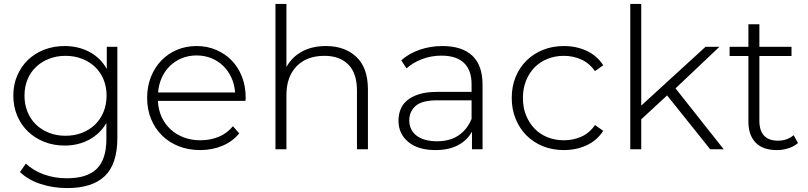

<svg xmlns="http://www.w3.org/2000/svg" viewBox="-20 -762 4125 980"><path d="M314 -69Q360 -69 398.5 -84Q437 -99 465 -126Q493 -153 508.5 -191Q524 -229 524 -274Q524 -319 508.5 -356.5Q493 -394 465 -420.5Q437 -447 398.5 -462Q360 -477 314 -477Q269 -477 230.5 -462Q192 -447 164 -420.5Q136 -394 120.5 -356.5Q105 -319 105 -274Q105 -229 120.5 -191Q136 -153 164 -126Q192 -99 230.5 -84Q269 -69 314 -69ZM310 -19Q254 -19 206 -38Q158 -57 123 -90.5Q88 -124 68 -171Q48 -218 48 -274Q48 -330 68 -376.5Q88 -423 123 -456.5Q158 -490 206 -508.5Q254 -527 310 -527Q380 -527 436.5 -497Q493 -467 525 -410V-523H579V-58Q579 75 515 136.5Q451 198 323 198Q251 198 187 177Q123 156 82 116L112 73Q150 109 204.5 128.5Q259 148 321 148Q425 148 474 99.5Q523 51 523 -52V-134Q491 -79 435 -49Q379 -19 310 -19Z M1180 -290Q1177 -331 1161 -366Q1145 -401 1119 -426Q1093 -451 1058.5 -465Q1024 -479 983 -479Q943 -479 908.5 -465Q874 -451 848 -426Q822 -401 806 -366Q790 -331 787 -290ZM1002 4Q942 4 892.5 -15.5Q843 -35 807 -70.5Q771 -106 751 -155Q731 -204 731 -262Q731 -320 750 -368.5Q769 -417 803 -452.5Q837 -488 883 -507.5Q929 -527 983 -527Q1037 -527 1083 -507.5Q1129 -488 1162.5 -453.5Q1196 -419 1215 -370.5Q1234 -322 1234 -263Q1234 -259 1233.5 -255Q1233 -251 1233 -247H786Q788 -202 805 -165Q822 -128 851 -101.5Q880 -75 918.5 -60.5Q957 -46 1003 -46Q1053 -46 1096 -63.5Q1139 -81 1169 -118L1201 -81Q1166 -39 1114.5 -17.5Q1063 4 1002 4Z M1644 -527Q1740 -527 1799 -471.5Q1858 -416 1858 -305V0H1802V-300Q1802 -388 1758 -432.5Q1714 -477 1636 -477Q1545 -477 1493.5 -423.5Q1442 -370 1442 -277V0H1386V-742H1442V-420Q1470 -471 1521.5 -499Q1573 -527 1644 -527Z M2387 -250H2213Q2133 -250 2101 -221Q2069 -192 2069 -148Q2069 -98 2106.5 -69.5Q2144 -41 2211 -41Q2276 -41 2320 -70.5Q2364 -100 2387 -155ZM2203 4Q2114 4 2064 -37.5Q2014 -79 2014 -146Q2014 -176 2024 -202.5Q2034 -229 2057.5 -249Q2081 -269 2118.5 -281Q2156 -293 2211 -293H2387V-332Q2387 -404 2348 -441Q2309 -478 2233 -478Q2180 -478 2133.5 -460Q2087 -442 2055 -413L2028 -454Q2067 -489 2122 -508Q2177 -527 2238 -527Q2338 -527 2390.5 -478Q2443 -429 2443 -330V0H2389V-90Q2365 -46 2318 -21Q2271 4 2203 4Z M2858 4Q2800 4 2751.5 -15.5Q2703 -35 2667.5 -70.5Q2632 -106 2612 -155Q2592 -204 2592 -262Q2592 -321 2612 -369.5Q2632 -418 2667.5 -453Q2703 -488 2751.5 -507.5Q2800 -527 2858 -527Q2922 -527 2974.5 -502.5Q3027 -478 3059 -429L3017 -399Q2989 -439 2947.5 -458Q2906 -477 2858 -477Q2813 -477 2774.5 -461.5Q2736 -446 2708.5 -418Q2681 -390 2665 -350Q2649 -310 2649 -262Q2649 -213 2665 -173.5Q2681 -134 2708.5 -105.5Q2736 -77 2774.5 -61.5Q2813 -46 2858 -46Q2906 -46 2947.5 -64.5Q2989 -83 3017 -124L3059 -94Q3027 -45 2974.5 -20.5Q2922 4 2858 4Z M3674 0H3605L3385 -275L3253 -153V0H3197V-742H3253V-223L3581 -523H3652L3428 -311Z M4020 -476H3856V-145Q3856 -96 3879.5 -70Q3903 -44 3951 -44Q3998 -44 4031 -72L4053 -32Q4033 -14 4004 -5Q3975 4 3945 4Q3874 4 3837 -34Q3800 -72 3800 -141V-476H3704V-523H3800V-638H3856V-523H4020Z"/></svg>

Font: Montserrat-Alt1 Light
Style: Regular
Weight: 300
Designer: Differentunic
Foundry: Differentunic
Version: Version 7.222